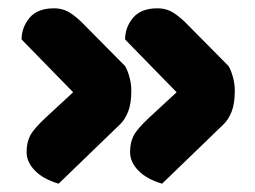

<svg xmlns="http://www.w3.org/2000/svg" viewBox="-20 -461 614 462"><path d="M405 -239 281 -366Q281 -395 300 -418Q319 -441 359 -441Q381 -441 398.5 -429.5Q416 -418 433 -400L530 -302Q536 -292 540.5 -275.5Q545 -259 545 -243Q545 -211 537 -191.5Q529 -172 517 -161L370 -19Q333 -30 313 -50.5Q293 -71 293 -95Q293 -118 301.5 -134.5Q310 -151 339 -178ZM156 -239 32 -366Q32 -395 51 -418Q70 -441 110 -441Q132 -441 149.5 -429.5Q167 -418 184 -400L281 -302Q287 -292 291.5 -275.5Q296 -259 296 -243Q296 -211 288 -191.5Q280 -172 268 -161L121 -19Q84 -30 64 -50.5Q44 -71 44 -95Q44 -118 52.5 -134.5Q61 -151 90 -178Z"/></svg>

Font: Baloo Bhaijaan 2 ExtraBold
Style: Regular
Weight: 800
Designer: Sanskriti Dholi, Noopur Datye and Ek Type
Foundry: Ek Type
Version: Version 1.701